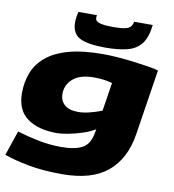

<svg xmlns="http://www.w3.org/2000/svg" viewBox="-107 -879 1079 1190"><g transform="rotate(10 432.5 -284.0)"><path d="M-3 163 50 7Q116 27 186 41Q256 55 329 55Q416 55 462.5 29.5Q509 4 521 -72L525 -91Q490 -70 445 -55.5Q400 -41 357.5 -33Q315 -25 287 -25Q170 -25 101 -75Q32 -125 32 -233Q32 -301 54.5 -360Q77 -419 129.5 -463.5Q182 -508 269.5 -532.5Q357 -557 487 -557Q525 -557 575.5 -553.5Q626 -550 677.5 -543.5Q729 -537 772 -530Q815 -523 838 -516L773 -99Q748 55 649 137.5Q550 220 364 220Q244 220 153 203Q62 186 -3 163ZM571 -390Q554 -395 525.5 -400Q497 -405 457 -405Q368 -405 324 -366.5Q280 -328 280 -272Q280 -227 309.5 -202Q339 -177 395 -177Q427 -177 465.5 -186.5Q504 -196 543 -211ZM493 -599Q380 -599 330 -625Q280 -651 280 -722Q280 -753 290 -788H406Q404 -775 404 -772Q404 -753 423.5 -745Q443 -737 468.5 -735Q494 -733 513 -733Q566 -733 592 -739Q618 -745 627.5 -757.5Q637 -770 640 -788H757Q749 -710 717.5 -669Q686 -628 630 -613.5Q574 -599 493 -599Z"/></g></svg>

Font: Georama ExtraExtended ExtraBold
Style: Italic
Weight: 800
Width: 8
Italic angle: -9°
Designer: Jean-Baptiste Levee
Foundry: Production Type
Version: Version 1.000